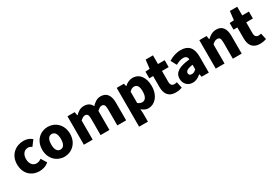

<svg xmlns="http://www.w3.org/2000/svg" viewBox="51 -1687 4165 2908"><g transform="rotate(-30 2133.5 -233.5)"><path d="M282 12C335 12 398 -3 446 -47L386 -144C361 -125 333 -113 300 -113C239 -113 193 -166 193 -249C193 -331 236 -385 305 -385C327 -385 346 -378 369 -361L441 -456C404 -488 357 -509 296 -509C158 -509 35 -414 35 -249C35 -84 142 12 282 12Z M719 12C846 12 963 -84 963 -249C963 -414 846 -509 719 -509C593 -509 476 -414 476 -249C476 -84 593 12 719 12ZM719 -113C661 -113 634 -166 634 -249C634 -331 661 -385 719 -385C777 -385 804 -331 804 -249C804 -166 777 -113 719 -113Z M1061 0H1215V-333C1245 -363 1272 -378 1295 -378C1335 -378 1353 -357 1353 -288V0H1508V-333C1538 -363 1564 -378 1588 -378C1627 -378 1646 -357 1646 -288V0H1800V-308C1800 -432 1752 -509 1644 -509C1578 -509 1532 -471 1489 -427C1464 -480 1421 -509 1352 -509C1286 -509 1242 -475 1202 -435H1198L1187 -497H1061Z M1922 182H2076V38L2071 -39C2106 -6 2145 12 2188 12C2295 12 2396 -86 2396 -257C2396 -410 2322 -509 2202 -509C2151 -509 2101 -484 2063 -449H2059L2048 -497H1922ZM2151 -115C2127 -115 2101 -122 2076 -144V-341C2103 -370 2127 -383 2156 -383C2211 -383 2237 -342 2237 -255C2237 -154 2199 -115 2151 -115Z M2664 12C2713 12 2751 2 2777 -8L2753 -116C2740 -111 2723 -109 2707 -109C2670 -109 2644 -130 2644 -186V-376H2761V-497H2644V-649H2516L2498 -497L2422 -492V-376H2489V-184C2489 -67 2540 12 2664 12Z M2963 12C3019 12 3064 -13 3105 -50H3109L3120 0H3246V-282C3246 -438 3174 -509 3046 -509C2968 -509 2897 -484 2832 -444L2886 -344C2936 -372 2976 -386 3016 -386C3067 -386 3088 -362 3092 -321C2896 -301 2815 -244 2815 -139C2815 -56 2872 12 2963 12ZM3016 -108C2982 -108 2963 -122 2963 -151C2963 -186 2993 -213 3092 -226V-147C3068 -123 3047 -108 3016 -108Z M3367 0H3521V-333C3552 -361 3573 -378 3608 -378C3648 -378 3666 -357 3666 -288V0H3821V-308C3821 -432 3775 -509 3667 -509C3599 -509 3549 -475 3508 -435H3504L3493 -497H3367Z M4137 12C4186 12 4224 2 4250 -8L4226 -116C4213 -111 4196 -109 4180 -109C4143 -109 4117 -130 4117 -186V-376H4234V-497H4117V-649H3989L3971 -497L3895 -492V-376H3962V-184C3962 -67 4013 12 4137 12Z"/></g></svg>

Font: Source Sans Pro
Style: Bold
Weight: 700
Designer: Paul D. Hunt
Foundry: Adobe Systems Incorporated
Version: Version 3.006;hotconv 1.0.111;makeotfexe 2.5.65597